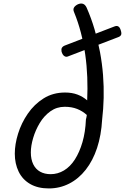

<svg xmlns="http://www.w3.org/2000/svg" viewBox="-20 -1038 701 1077"><path d="M254 19Q192 19 149 -6Q106 -31 84.5 -75.5Q63 -120 63 -176Q63 -229 81.5 -288.5Q100 -348 136 -400.5Q172 -453 224.5 -486Q277 -519 345 -519Q384 -519 414.5 -507.5Q445 -496 469 -475Q472 -540 469.5 -605Q467 -670 458 -733Q449 -796 433.5 -855.5Q418 -915 395 -971Q389 -985 395 -995.5Q401 -1006 417 -1014Q451 -1028 466 -995Q492 -936 510.5 -873Q529 -810 541 -745.5Q553 -681 558 -616.5Q563 -552 561.5 -489Q560 -426 553 -368Q548 -279 524.5 -208Q501 -137 461 -86Q421 -35 368 -8Q315 19 254 19ZM264 -61Q304 -61 339 -82Q374 -103 400 -143.5Q426 -184 442.5 -240.5Q459 -297 462 -368Q464 -374 465 -380.5Q466 -387 467 -393Q443 -415 412.5 -427Q382 -439 343 -439Q298 -439 262.5 -413.5Q227 -388 203 -348Q179 -308 166 -264Q153 -220 153 -183Q153 -144 166.5 -116.5Q180 -89 205 -75Q230 -61 264 -61ZM360 -721Q350 -717 340 -724Q330 -731 325 -750Q323 -763 327.5 -770.5Q332 -778 342 -782L623 -890Q649 -900 658 -866Q663 -850 659 -842Q655 -834 644 -830Z"/></svg>

Font: Playwrite MX
Style: Regular
Weight: 400
Designer: Veronika Burian, José Scaglione
Foundry: TypeTogether
Version: Version 1.002